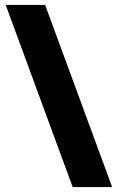

<svg xmlns="http://www.w3.org/2000/svg" viewBox="-20 -744 476 774"><path d="M162 -724 432 10H273L3 -724Z"/></svg>

Font: Noto Sans Ethiopic SemiCondensed Black
Style: Regular
Weight: 900
Width: 4
Designer: Monotype Design Team
Foundry: Monotype Imaging Inc.
Version: Version 2.102; ttfautohint (v1.8.4.7-5d5b)